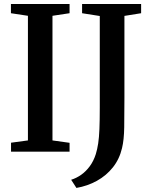

<svg xmlns="http://www.w3.org/2000/svg" viewBox="-20 -763 766 966"><path d="M120.5 -56.5V-683.5L35 -696.5V-743H330V-696.5L244 -683.5V-56.5L330 -44.5V0H35.5V-45ZM338 141.5Q365 133 389 116Q413 99 432 73Q451 47 462 12.5Q469.5 -12 474 -41.5Q478.5 -71 480.2 -113.8Q482 -156.5 482 -221V-682.5L393 -696.5V-743H690V-696.5L606 -683V-270Q606 -186 605 -122.5Q604 -59 594 -18Q581 37.5 548 79Q515 120.5 467.5 146.8Q420 173 364.5 182.5Z"/></svg>

Font: Merriweather 48pt SemiBold
Style: Regular
Weight: 600
Version: Version 2.100